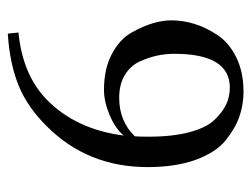

<svg xmlns="http://www.w3.org/2000/svg" viewBox="-98 -554 660 505"><g transform="rotate(-90 232.5 -301.0)"><path d="M127 -277Q126 -267 126 -240Q126 -177 138 -132.5Q150 -88 171 -66.5Q192 -45 212 -36Q232 -27 255 -27Q344 -27 344 -173Q344 -195 339.5 -217Q335 -239 324 -263.5Q313 -288 288.5 -303Q264 -318 228 -318Q167 -318 127 -277ZM400 -583Q289 -572 224 -509Q145 -432 129 -306Q147 -328 182.5 -343Q218 -358 249 -358Q304 -358 343 -337.5Q382 -317 399.5 -286Q417 -255 424.5 -229Q432 -203 432 -180Q432 -150 422.5 -119.5Q413 -89 393 -59Q373 -29 334.5 -10Q296 9 244 9Q211 9 180 -1.5Q149 -12 117 -37.5Q85 -63 65.5 -116Q46 -169 46 -243Q46 -401 153 -508Q203 -559 260.5 -582.5Q318 -606 397 -611Z"/></g></svg>

Font: Libertinus Sans
Style: Regular
Weight: 400
Designer: Philipp H. Poll
Foundry: Khaled Hosny
Version: Version 6.1